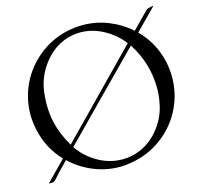

<svg xmlns="http://www.w3.org/2000/svg" viewBox="-113 -913 1099 1049"><g transform="rotate(-15 436.0 -388.0)"><path d="M738.8 -272.9Q746.1 -312 746.1 -351.1Q746.1 -489.3 668 -611.8Q615.7 -558.6 453.1 -394Q290.5 -229.5 220.2 -157.2Q261.7 -96.7 326.7 -59.8Q391.6 -22.9 463.9 -22.9Q492.2 -22.9 519 -28.8Q605 -47.9 664.8 -116.7Q724.6 -185.5 738.8 -272.9ZM149.9 -321.8Q167 -245.6 210 -173.8L654.8 -628.9Q611.8 -684.6 548.8 -718.8Q485.8 -752.9 418 -752.9Q392.6 -752.9 365.2 -747.1Q282.7 -729 223.9 -662.4Q165 -595.7 147.9 -511.2Q140.1 -463.4 140.1 -419.9Q140.1 -369.1 149.9 -321.8ZM725.1 -669.9Q806.6 -588.4 832 -473.1Q840.8 -430.2 840.8 -387.2Q840.8 -295.9 801.5 -214.1Q762.2 -132.3 689.9 -74.7Q617.7 -17.1 525.9 2.9Q475.6 13.2 439.9 13.2Q362.3 13.2 290.5 -16.4Q218.8 -45.9 163.1 -99.1Q95.2 -29.8 79.1 -9.8Q71.8 1 48.8 1Q46.4 1 43 0.5L40 0L149.9 -111.8Q73.7 -190.9 49.8 -301.8Q40 -349.6 40 -388.2Q40 -479.5 79.3 -561.3Q118.7 -643.1 190.9 -700.9Q263.2 -758.8 355 -778.8Q400.4 -788.1 440.9 -788.1Q515.6 -788.1 585 -760.7Q654.3 -733.4 709 -684.1L803.2 -779.8Q805.2 -781.7 818.1 -785.4Q831.1 -789.1 837.9 -789.1Q838.9 -789.1 840.1 -788.6Q841.3 -788.1 841.8 -788.1Q794.9 -740.7 725.1 -669.9Z"/></g></svg>

Font: Anticva
Style: Regular
Weight: 400
Version: Version 1.000